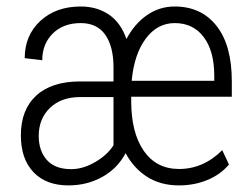

<svg xmlns="http://www.w3.org/2000/svg" viewBox="-20 -558 769 588"><path d="M528.3 9.8Q471.7 9.8 430.7 -16.4Q389.6 -42.5 364.7 -88.9Q339.8 -42 293.2 -16.1Q246.6 9.8 189.5 9.8Q121.1 9.8 82.5 -30.8Q43.9 -71.3 43.9 -143.6Q43.9 -221.7 90.8 -265.1Q137.7 -308.6 225.6 -308.6H327.6V-351.6Q327.6 -415.5 302.5 -451.4Q277.3 -487.3 227.1 -487.3Q173.8 -487.3 141.6 -455.3Q109.4 -423.3 109.4 -373.5L55.7 -379.9Q55.7 -449.7 103.5 -493.9Q151.4 -538.1 227.1 -538.1Q277.3 -538.1 313.7 -513.2Q350.1 -488.3 367.2 -438.5Q392.1 -485.4 430.2 -511.7Q468.3 -538.1 515.1 -538.1Q596.2 -538.1 643.1 -478.8Q689.9 -419.4 689.9 -309.6V-261.7H381.8V-249Q381.8 -151.4 420.4 -95.9Q459 -40.5 528.3 -40.5Q603 -40.5 660.6 -98.1L681.2 -54.2Q654.8 -22.9 614.7 -6.6Q574.7 9.8 528.3 9.8ZM198.2 -40Q234.4 -40 271.7 -61.8Q309.1 -83.5 327.6 -113.3V-260.7H223.6Q167 -260.3 132.8 -227.3Q98.6 -194.3 98.6 -141.6Q98.6 -96.2 123.5 -68.1Q148.4 -40 198.2 -40ZM515.1 -487.3Q461.4 -487.3 426 -439.2Q390.6 -391.1 383.3 -310.5H636.2V-325.7Q636.2 -401.4 604 -444.3Q571.8 -487.3 515.1 -487.3Z"/></svg>

Font: TypoPRO Roboto
Style: Regular
Weight: 300
Designer: Google
Version: Version 2.136; 2016